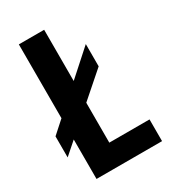

<svg xmlns="http://www.w3.org/2000/svg" viewBox="-192 -877 855 969"><g transform="rotate(-30 235.5 -392.0)"><path d="M225.6 -126.5V-358.9L371.6 -486.8V-616.7L225.6 -485.8V-784.2H78.1V-354L6.3 -289.6V-167L78.1 -230V0H460V-126.5Z"/></g></svg>

Font: Decalotype SemiBold
Style: Regular
Weight: 600
Designer: Alfredo Marco Pradil
Foundry: Alfredo Marco Pradil
Version: Version 1.0